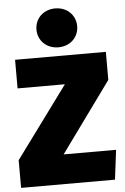

<svg xmlns="http://www.w3.org/2000/svg" viewBox="-62 -999 681 1043"><g transform="rotate(-5 278.5 -477.5)"><path d="M279 -955C214 -955 168 -909 168 -849C168 -789 214 -743 279 -743C344 -743 390 -789 390 -849C390 -909 344 -955 279 -955ZM533 -696H38V-540H296L10 -151V0H522L542 -161H256L533 -543Z"/></g></svg>

Font: Fira Sans Heavy
Style: Regular
Weight: 900
Designer: bBox Type GmbH & Carrois Corporate GbR & Edenspiekermann AG
Foundry: bBox Type GmbH & Carrois Corporate GbR & Edenspiekermann AG
Version: Version 4.300;PS 004.300;hotconv 1.0.88;makeotf.lib2.5.64775